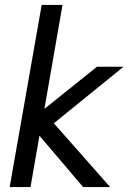

<svg xmlns="http://www.w3.org/2000/svg" viewBox="-20 -754 527 774"><path d="M148 -734H232L159 -315L371 -485H478L197 -257L424 0H315L139 -207L103 0H19Z"/></svg>

Font: Niramit
Style: Italic
Weight: 400
Italic angle: -10°
Version: Version 1.000; ttfautohint (v1.6)